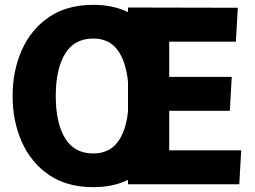

<svg xmlns="http://www.w3.org/2000/svg" viewBox="-20 -760 1053 792"><path d="M365 12Q256 12 182 -38.5Q108 -89 70 -174.5Q32 -260 32 -364Q32 -468 70 -553.5Q108 -639 182 -689.5Q256 -740 365 -740Q406 -740 441.5 -732.5Q477 -725 508 -710V-729L961 -728L953 -588H678V-443H936L928 -303H678V-140H975L967 0H508V-18Q477 -3 441.5 4.5Q406 12 365 12ZM210 -364Q210 -254 248 -190.5Q286 -127 365 -127Q428 -127 463.5 -171.5Q499 -216 508 -300V-423Q499 -509 464 -555Q429 -601 365 -601Q286 -601 248 -537.5Q210 -474 210 -364Z"/></svg>

Font: Murecho
Style: Bold
Weight: 700
Designer: Neil Summerour
Foundry: Positype
Version: Version 1.010; ttfautohint (v1.8.3)